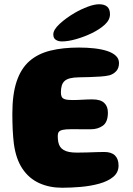

<svg xmlns="http://www.w3.org/2000/svg" viewBox="-20 -849 620 894"><path d="M269.4 25.2Q210.5 25.2 162.9 3.8Q115.2 -17.8 84.7 -63.1Q54.1 -108.4 44.5 -180.1Q42.6 -195.4 41.3 -211.7Q40 -228 39.1 -245.6Q38.2 -263.2 37.9 -281.7Q37.5 -300.1 37.5 -319.9Q37.5 -410.8 57.7 -470.5Q77.9 -530.2 117.2 -564.6Q156.6 -599 214.6 -613.3Q272.5 -627.6 347.5 -627.6Q385.6 -627.6 419.4 -623.8Q453.2 -620 479 -611.6Q504.8 -603.1 519.4 -589.3Q534.1 -575.5 534.1 -555.4Q534.1 -532 521.1 -517.7Q508 -503.4 488.6 -498.1Q472.5 -494.4 448.1 -492.6Q423.8 -490.8 397.3 -490.1Q370.9 -489.4 347.8 -489Q323.1 -488.6 306.8 -484.6Q290.5 -480.6 281.1 -472.2Q271.6 -463.8 267.6 -450.3Q263.6 -436.9 263.6 -418.5Q263.6 -406.5 267.2 -398.6Q270.9 -390.6 282.3 -386.9Q293.8 -383.2 316.9 -383.2Q328.2 -383.2 340.4 -383.6Q352.6 -384 364.9 -384.8Q377.1 -385.5 388.9 -385.9Q400.6 -386.2 410.8 -386.2Q447.6 -386.2 465 -370.1Q482.4 -354 482.4 -324.8Q482.4 -280.8 459.1 -263.9Q435.8 -247.1 403 -247.1Q390.6 -247.1 378.1 -247.1Q365.6 -247.1 353.6 -247.2Q341.6 -247.4 330.6 -247.4Q319.6 -247.4 310.8 -247.4Q285.4 -247.4 271.9 -244.3Q258.4 -241.2 253.6 -234.5Q248.9 -227.8 248.9 -215.9Q248.9 -200.2 251.4 -187.7Q253.9 -175.1 259.9 -165.9Q265.9 -156.8 276.2 -150.6Q286.5 -144.5 301.8 -141.4Q317.1 -138.4 338.8 -138.4Q362 -138.4 385.9 -139.2Q409.8 -140 430.8 -140.7Q451.8 -141.4 465.2 -141.4Q499.1 -141.4 515.6 -124.9Q532 -108.4 532 -78.1Q532 -45.8 507.1 -25.3Q482.2 -4.9 442.5 6.1Q402.8 17.1 356.9 21.2Q311 25.2 269.4 25.2ZM268.2 -656.1Q251.2 -656.1 239.8 -663.7Q228.2 -671.2 228.2 -688.8Q228.2 -710.5 257.6 -737.7Q286.9 -764.9 328.2 -789.1Q358 -806.4 388.8 -817.8Q419.5 -829.2 441.8 -829.2Q465.8 -829.2 478.9 -818.1Q492.1 -807 492.1 -782.4Q492.1 -756.6 468.3 -734.6Q444.5 -712.6 407.4 -694.5Q372.8 -677.8 334.9 -666.9Q297.1 -656.1 268.2 -656.1Z"/></svg>

Font: Gluten Thin
Style: Regular
Weight: 100
Designer: Tyler Finck
Foundry: Etcetera Type Company
Version: Version 1.300